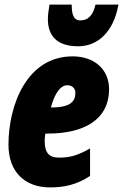

<svg xmlns="http://www.w3.org/2000/svg" viewBox="-20 -808 537 838"><path d="M321 -606C408 -606 476 -670 497 -788H397C385 -737 362 -719 330 -719C299 -719 293 -749 293 -788H196C192 -764 189 -743 189 -725C189 -655 225 -606 321 -606ZM199 10C258 10 314 -1 373 -40V-160C318 -129 285 -120 237 -120C196 -120 175 -139 175 -193C175 -202 176 -214 178 -225H188C346 -225 456 -285 456 -419C456 -506 391 -562 297 -562C97 -562 17 -349 17 -176C17 -60 86 10 199 10ZM202 -339C221 -408 247 -436 274 -436C294 -436 309 -423 309 -403C309 -366 289 -339 204 -339Z"/></svg>

Font: Noto Sans UI Condensed Black
Style: Italic
Weight: 900
Width: 3
Italic angle: -192°
Designer: Monotype Design Team
Foundry: Monotype Imaging Inc.
Version: Version 1.901